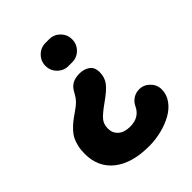

<svg xmlns="http://www.w3.org/2000/svg" viewBox="-219 -733 1029 1029"><g transform="rotate(-45 295.0 -218.5)"><path d="M569.8 5.9Q569.8 44.4 546.4 76.9Q522.9 109.4 485.1 130.1Q447.3 150.9 400.9 162.4Q354.5 173.8 307.1 173.8Q177.2 173.8 105.2 116.7Q33.2 59.6 33.2 -41Q33.2 -71.8 39.1 -96.7Q44.9 -121.6 54 -139.9Q63 -158.2 79.8 -176.3Q96.7 -194.3 112.8 -207.3Q128.9 -220.2 154.8 -237.8Q183.6 -257.8 197 -271.5Q210.4 -285.2 220.7 -304Q231 -322.8 237.8 -332Q263.7 -366.2 317.9 -366.2Q351.1 -366.2 375.5 -349.4Q399.9 -332.5 399.9 -294.9Q399.9 -254.9 378.2 -226.8Q356.4 -198.7 304.2 -162.1Q253.9 -126.5 235.4 -104.7Q216.8 -83 216.8 -49.8Q216.8 -15.1 241 6.3Q265.1 27.8 309.1 27.8Q378.9 27.8 405.8 -29.8Q416.5 -52.7 437.3 -66.4Q458 -80.1 483.9 -80.1Q519 -80.1 544.4 -54.7Q569.8 -29.3 569.8 5.9ZM419.9 -522.9Q419.9 -487.3 394.5 -461.7Q369.1 -436 333 -436H305.2Q269 -436 243.4 -461.7Q217.8 -487.3 217.8 -523.9Q217.8 -559.6 243.4 -585.2Q269 -610.8 305.2 -610.8H333Q369.1 -610.8 394.5 -585.2Q419.9 -559.6 419.9 -522.9Z"/></g></svg>

Font: Jellee Roman
Style: Bold
Weight: 700
Designer: Alfredo Marco Pradil
Foundry: Alfredo Marco Pradil and JAM Design
Version: Version 1.000